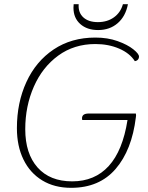

<svg xmlns="http://www.w3.org/2000/svg" viewBox="-20 -890 710 920"><path d="M61 -276Q61 -398 106.5 -497Q152 -596 237 -653Q322 -710 437 -710Q496 -710 543.5 -693Q591 -676 618.5 -654Q646 -632 646 -619Q646 -610 640.5 -604Q635 -598 626 -597Q602 -635 551 -657Q500 -679 437 -679Q335 -679 259 -623.5Q183 -568 142 -474.5Q101 -381 101 -271Q101 -154 160 -87.5Q219 -21 326 -21Q434 -21 501 -94.5Q568 -168 591 -315H374Q373 -318 373 -323Q373 -346 405 -346H631Q632 -343 632 -337Q632 -332 631 -328Q612 -171 534 -80.5Q456 10 321 10Q241 10 182.5 -25.5Q124 -61 92.5 -125.5Q61 -190 61 -276ZM332 -853Q332 -864 333 -870H357Q354 -830 379 -807Q404 -784 449 -784Q494 -784 526 -807Q558 -830 569 -870H593Q582 -812 544 -779Q506 -746 450 -746Q397 -746 364.5 -775Q332 -804 332 -853Z"/></svg>

Font: Thasadith
Style: Italic
Weight: 400
Italic angle: -9°
Designer: Cadson Demak Co.,Ltd.
Foundry: Cadson Demak Co.,Ltd.
Version: Version 1.000; ttfautohint (v1.6)